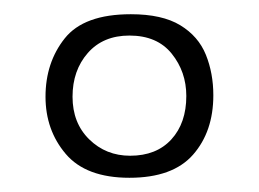

<svg xmlns="http://www.w3.org/2000/svg" viewBox="-20 -611 364 270"><path d="M162 -361Q101 -361 72.5 -394.5Q44 -428 44 -475Q44 -523 71 -557Q98 -591 164 -591Q208 -591 233.5 -575.5Q259 -560 269.5 -534Q280 -508 280 -477Q280 -426 251.5 -393.5Q223 -361 162 -361ZM163 -392Q200 -392 221 -415Q242 -438 242 -476Q242 -510 221.5 -535.5Q201 -561 162 -561Q125 -561 103.5 -536.5Q82 -512 82 -475Q82 -438 105.5 -415Q129 -392 163 -392Z"/></svg>

Font: Alumni Sans Thin
Style: Regular
Weight: 400
Version: Version 1.018